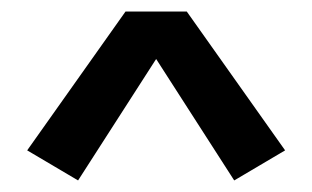

<svg xmlns="http://www.w3.org/2000/svg" viewBox="-20 -755 540 332"><path d="M115 -443 27 -495 197 -735H303L473 -495L385 -443L250 -653Z"/></svg>

Font: Iosevka Semibold
Style: Regular
Weight: 600
Monospace: yes
Designer: Belleve Invis
Foundry: Belleve Invis
Version: Version 33.2.3; ttfautohint (v1.8.4)